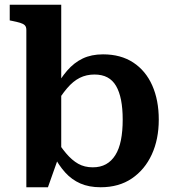

<svg xmlns="http://www.w3.org/2000/svg" viewBox="-20 -778 730 809"><path d="M404 11Q355 11 318.5 -5Q282 -21 254.5 -51.5Q227 -82 205 -125L208 -203Q234 -161 258.5 -132Q283 -103 309.5 -88Q336 -73 371 -73Q403 -73 426.5 -86Q450 -99 466 -124.5Q482 -150 489.5 -187.5Q497 -225 497 -274Q497 -321 490 -356.5Q483 -392 469 -416Q455 -440 432.5 -452Q410 -464 378 -464Q344 -464 316 -450Q288 -436 262.5 -406Q237 -376 208 -328L207 -397Q234 -447 263 -480.5Q292 -514 328.5 -531.5Q365 -549 414 -549Q489 -549 541.5 -514.5Q594 -480 621.5 -418Q649 -356 649 -274Q649 -191 619.5 -127Q590 -63 535.5 -26Q481 11 404 11ZM91 -652Q91 -665 84.5 -671.5Q78 -678 64.5 -682Q51 -686 31 -690L21 -692V-758H238V-122L227 -116L182 11H91Z"/></svg>

Font: Roboto Serif 20pt SemiBold
Style: Regular
Weight: 600
Version: Version 1.008